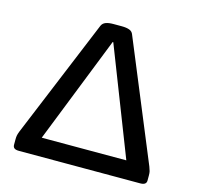

<svg xmlns="http://www.w3.org/2000/svg" viewBox="-103 -810 941 917"><g transform="rotate(15 367.5 -351.0)"><path d="M68 0Q52 0 45 -5.5Q38 -11 38 -22V-48Q38 -60 39.5 -68Q41 -76 46 -89L289 -677Q295 -691 309.5 -696.5Q324 -702 347 -702H388Q412 -702 426.5 -696.5Q441 -691 446 -677L689 -89Q694 -76 696 -68Q698 -60 698 -48V-22Q698 -11 690.5 -5.5Q683 0 668 0ZM142 -51 103 -89H632L590 -51L369 -618H366Z"/></g></svg>

Font: Asap Expanded Medium
Style: Regular
Weight: 500
Width: 7
Designer: Pablo Cosgaya
Foundry: Omnibus-Type
Version: Version 3.001